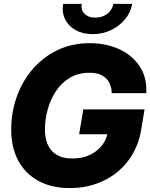

<svg xmlns="http://www.w3.org/2000/svg" viewBox="-20 -963 778 995"><path d="M341.3 11.7Q247.1 11.7 179.2 -25.4Q111.3 -62.5 74.7 -130.4Q38.1 -198.2 38.1 -291Q38.1 -381.3 67.1 -462.4Q96.2 -543.5 150.1 -605.7Q204.1 -668 278.8 -703.6Q353.5 -739.3 445.3 -739.3Q530.3 -739.3 598.4 -707.8Q666.5 -676.3 704.6 -618.2Q742.7 -560.1 737.8 -480.5H559.1Q558.1 -528.8 529.1 -557.4Q500 -585.9 443.8 -585.9Q385.3 -585.9 341.8 -559.8Q298.3 -533.7 269.8 -490.5Q241.2 -447.3 227.1 -395.5Q212.9 -343.8 212.9 -293Q212.9 -220.2 249 -180.9Q285.2 -141.6 355 -141.6Q425.3 -141.6 474.4 -177.2Q523.4 -212.9 536.1 -267.1H390.1L411.6 -396H729L711.9 -292Q696.8 -199.7 645.3 -131.3Q593.8 -63 515.1 -25.6Q436.5 11.7 341.3 11.7ZM460 -786.1Q409.2 -786.1 372.1 -806.9Q335 -827.6 317.4 -863.3Q299.8 -898.9 307.1 -942.9H403.8Q398.4 -911.1 418.2 -891.4Q438 -871.6 474.1 -871.6Q509.8 -871.6 535.9 -891.4Q562 -911.1 567.4 -942.9H665Q657.7 -898.9 628.2 -863.3Q598.6 -827.6 554.9 -806.9Q511.2 -786.1 460 -786.1Z"/></svg>

Font: Inter Display ExtraBold
Style: Italic
Weight: 800
Italic angle: -9.39999°
Designer: Rasmus Andersson
Foundry: rsms
Version: Version 4.000;git-a52131595